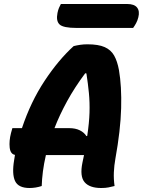

<svg xmlns="http://www.w3.org/2000/svg" viewBox="-20 -932 716 962"><path d="M189 0Q159 10 128 10Q72 10 55.5 -25Q39 -60 51 -131Q53 -143 55 -156Q32 -160 28.5 -193Q25 -226 35 -265L42 -290H90Q134 -422 203.5 -527Q273 -632 349 -701Q365 -705 382 -707.5Q399 -710 418 -710Q473 -710 504.5 -696Q536 -682 552 -653.5Q568 -625 576 -581Q590 -500 587 -390Q584 -280 558 -136Q552 -103 550.5 -69Q549 -35 554 0Q538 4 523.5 7Q509 10 487 10Q429 10 404 -19Q379 -48 393 -117Q397 -137 401 -155H210Q200 -112 195 -73Q190 -34 189 0ZM326 -290Q358 -290 380 -279Q402 -268 413 -250L417 -251Q427 -317 428.5 -368Q430 -419 425.5 -465.5Q421 -512 413 -564L407 -565Q354 -494 316 -424.5Q278 -355 253 -290ZM285 -912H617Q653 -912 667 -894Q681 -876 673 -845Q669 -829 662 -816Q655 -803 647 -792H364Q297 -792 278.5 -809.5Q260 -827 268 -867Q271 -882 275.5 -892.5Q280 -903 285 -912Z"/></svg>

Font: Recursive Sn Csl St XBd
Style: Italic
Weight: 800
Italic angle: -15°
Version: Version 1.079;hotconv 1.0.112;makeotfexe 2.5.65598; ttfautoh